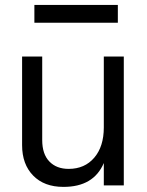

<svg xmlns="http://www.w3.org/2000/svg" viewBox="-20 -729 580 755"><path d="M388.2 -506.8V-228Q388.2 -152.8 350.6 -108.9Q313 -64.9 250 -64.9Q202.1 -64.9 174.1 -94Q146 -123 146 -178.2V-506.8H66.9V-158.2Q66.9 -83 110.4 -38.6Q153.8 5.9 229 5.9Q348.1 6.3 388.2 -87.9V0H466.8V-506.8ZM443.4 -639.6V-709.5H115.2V-639.6Z"/></svg>

Font: FAU Chimera
Style: Regular
Weight: 400
Version: Version 1.002;hotconv 1.0.117;makeotfexe 2.5.65602